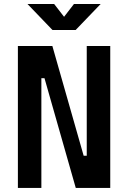

<svg xmlns="http://www.w3.org/2000/svg" viewBox="-20 -918 626 938"><path d="M350.1 0H518.6V-693.4H403.8V-157.2H388.7L235.8 -693.4H67.4V0H182.1V-536.1H197.3ZM236.3 -771.5H349.6L471.7 -898.4H341.3L293 -835.9L244.6 -898.4H114.3Z"/></svg>

Font: Cascadia Mono SemiBold
Style: Regular
Weight: 600
Monospace: yes
Designer: Aaron Bell
Foundry: Saja Typeworks
Version: Version 2404.023